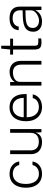

<svg xmlns="http://www.w3.org/2000/svg" viewBox="1208 -1912 715 3172"><g transform="rotate(-90 1566.0 -326.5)"><path d="M281.5 -527Q332 -527 374.8 -508.5Q417.5 -490 446.5 -454.5Q475.5 -419 484 -367H424.5Q419 -398.5 400 -422.2Q381 -446 350.8 -459.5Q320.5 -473 282 -473Q207 -473 159.8 -420Q112.5 -367 112.5 -257Q112.5 -160 155 -100.8Q197.5 -41.5 282.5 -41.5Q321 -41.5 351 -55.2Q381 -69 400 -93Q419 -117 424.5 -147.5H483.5Q475 -96.5 446 -61.2Q417 -26 374.5 -8Q332 10 281.5 10Q213 10 161 -19.5Q109 -49 79.8 -108.2Q50.5 -167.5 50.5 -257Q50.5 -337.5 76.5 -398.5Q102.5 -459.5 154 -493.2Q205.5 -527 281.5 -527Z M804.5 10Q761.5 9.5 725.2 -1.8Q689 -13 662 -35.2Q635 -57.5 620 -91.2Q605 -125 605 -170V-517H667.5V-174Q667.5 -115.5 703 -79.2Q738.5 -43 812 -43Q877 -43 917 -77Q957 -111 957 -181V-517H1019V0H966.5L960.5 -96.5Q951.5 -61.5 930 -37.8Q908.5 -14 876.8 -1.8Q845 10.5 804.5 10Z M1214 -243.5Q1214 -189.5 1232 -143.8Q1250 -98 1287.8 -70.2Q1325.5 -42.5 1384.5 -42.5Q1440.5 -42.5 1480.8 -69.2Q1521 -96 1530.5 -143.5H1592.5Q1582.5 -92.5 1551.5 -58.2Q1520.5 -24 1477 -7Q1433.5 10 1385 10Q1315.5 10 1262.2 -21Q1209 -52 1179 -111Q1149 -170 1149 -253.5Q1149 -337.5 1176 -399Q1203 -460.5 1254.5 -493.8Q1306 -527 1379 -527Q1448.5 -527 1497.2 -496.8Q1546 -466.5 1571.5 -410Q1597 -353.5 1597 -274.5V-243.5ZM1214.5 -292.5H1535Q1535 -344 1518 -385.5Q1501 -427 1466.2 -451Q1431.5 -475 1378 -475Q1321 -475 1284.8 -447.8Q1248.5 -420.5 1231.2 -378.5Q1214 -336.5 1214.5 -292.5Z M1737 0V-517H1796.5V-441Q1809.5 -464 1833.2 -483.5Q1857 -503 1890.2 -514.5Q1923.5 -526 1965 -526Q2015 -526 2056.2 -505.8Q2097.5 -485.5 2121.8 -443.8Q2146 -402 2146 -336.5V0H2084V-332.5Q2084 -403.5 2048.5 -437.2Q2013 -471 1953.5 -471Q1913 -471 1877.5 -458.2Q1842 -445.5 1820.8 -419.5Q1799.5 -393.5 1799.5 -353.5V0Z M2513 -468.5H2395.5V-121.5Q2395.5 -89 2401.5 -74.2Q2407.5 -59.5 2423.2 -55.5Q2439 -51.5 2468 -51.5H2517.5V-5.5Q2508 -2 2489.8 -0.5Q2471.5 1 2448.5 1Q2403 1 2378 -12Q2353 -25 2343 -51.8Q2333 -78.5 2333 -120V-468.5H2249V-517H2334L2348 -664.5H2395.5V-517H2513Z M2795.5 10Q2745 10 2707 -7.5Q2669 -25 2648.2 -57.5Q2627.5 -90 2627.5 -135.5Q2627.5 -222 2685.2 -262.8Q2743 -303.5 2873.5 -307.5L2981 -311V-356.5Q2981 -411 2948.2 -443.5Q2915.5 -476 2847 -476Q2795 -475.5 2758.2 -451.5Q2721.5 -427.5 2712.5 -375.5H2653Q2656 -422.5 2679 -456.5Q2702 -490.5 2745.2 -508.8Q2788.5 -527 2850 -527Q2910.5 -527 2953.5 -508.5Q2996.5 -490 3019.2 -452.5Q3042 -415 3042 -359V0H2987L2983 -101.5Q2951.5 -39 2901.8 -14.5Q2852 10 2795.5 10ZM2811 -40Q2841 -40 2870.8 -50.8Q2900.5 -61.5 2925.5 -80Q2950.5 -98.5 2965.8 -121.2Q2981 -144 2981 -168V-264L2891 -262Q2818.5 -261 2774.5 -248.2Q2730.5 -235.5 2710.2 -209.2Q2690 -183 2690 -141Q2690 -93.5 2723.5 -66.8Q2757 -40 2811 -40Z"/></g></svg>

Font: Public Sans Thin ExtraLight
Style: Regular
Weight: 250
Version: Version 1.007